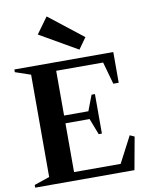

<svg xmlns="http://www.w3.org/2000/svg" viewBox="-102 -1046 878 1120"><g transform="rotate(-10 336.5 -486.0)"><path d="M14 0V-16L105 -47V-653L14 -684V-700H600V-518H568L531 -650H253V-385H397L432 -477H452V-243H433L396 -339H253V-50H529L610 -205L637 -193L602 0ZM408 -748 184 -877 253 -972 455 -814Z"/></g></svg>

Font: Wittgenstein
Style: Bold
Weight: 700
Designer: Jörg Drees
Foundry: Jörg Drees
Version: Version 1.303; ttfautohint (v1.8.4.7-5d5b)